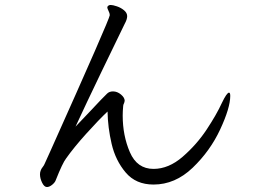

<svg xmlns="http://www.w3.org/2000/svg" viewBox="-20 -750 1040 773"><path d="M246 -112Q232 -94 205 -26Q202 -16 190.5 -6.5Q179 3 169 3Q158 3 149.5 -14.5Q141 -32 141 -48Q141 -57 144 -64Q146 -70 151.5 -77Q157 -84 159 -89L183 -142Q422 -675 422 -689Q422 -696 417 -706Q412 -716 412 -720Q412 -723 414 -725Q418 -730 426 -730Q434 -730 450.5 -724.5Q467 -719 479.5 -708.5Q492 -698 492 -685Q492 -672 482 -654Q455 -599 389.5 -463Q324 -327 284 -240Q280 -236 340 -299Q396 -359 411 -373Q420 -382 435 -382Q452 -382 467 -369.5Q482 -357 482 -344Q482 -342 480 -336Q476 -328 476 -324Q474 -302 474 -285Q474 -204 503 -137Q532 -70 598 -70Q659 -70 715.5 -119Q772 -168 812 -228.5Q852 -289 873 -335Q893 -377 902 -377Q907 -377 907 -364Q907 -316 866.5 -229Q826 -142 755.5 -74.5Q685 -7 598 -7Q527 -7 486 -55.5Q445 -104 429.5 -170.5Q414 -237 413 -301Q378 -268 327.5 -212Q277 -156 246 -112Z"/></svg>

Font: Iansui 0.93
Style: Regular
Weight: 400
Designer: But Ko / Fontworks Inc.
Foundry: zi-hi.com / Fontworks Inc.
Version: Version 0.931